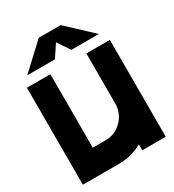

<svg xmlns="http://www.w3.org/2000/svg" viewBox="-160 -741 755 833"><g transform="rotate(-30 217.5 -324.0)"><path d="M397 -531.7H258.8L217.8 -593.8L176.8 -531.7H38.1L162.6 -647.9H272.5ZM9.8 0V-485.8H127.4V-117.7H191.4Q214.8 -117.7 236.8 -126.5Q258.3 -136.7 273.4 -151.9Q290 -168.5 298.3 -189Q306.6 -207.5 307.6 -229.5V-485.8H425.3V-0.5H307.6V-29.8Q293.5 -22 279.8 -17.1Q239.3 0 191.4 0Z"/></g></svg>

Font: Sangha Kali
Style: Regular
Weight: 400
Designer: Seslavinskaya Anna
Foundry: Popkern
Version: Version 2.000;PS 002.000;hotconv 1.0.88;makeotf.lib2.5.64775